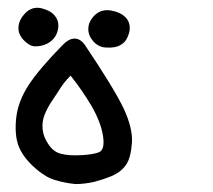

<svg xmlns="http://www.w3.org/2000/svg" viewBox="-20 -295 540 486"><path d="M170.4 170.9Q142.6 168 117.7 160.2Q112.8 158.7 107.7 156.5Q102.5 154.3 97.2 151.1Q91.8 147.9 86.4 144.3Q81.1 140.6 75.4 136Q69.8 131.3 64.5 126.5Q57.1 119.6 51.3 113Q45.4 106.4 40.8 99.9Q36.1 93.3 32.5 86.4Q28.8 79.6 26.4 72.8Q16.6 45.4 21 3.7Q25.4 -38.1 52.7 -80.1Q79.6 -121.1 140.1 -182.6Q145 -187.5 149.4 -190.4Q161.6 -199.2 173.3 -197Q185.1 -194.8 194.3 -182.1Q268.6 -71.3 292.5 -21.5Q316.4 29.3 314 66.9Q312.5 85.4 308.8 99.6Q305.2 113.8 298.3 123Q296.4 125.5 294.7 127.7Q293 129.9 291 131.8Q289.1 133.8 286.9 135.7Q284.7 137.7 282.5 139.4Q280.3 141.1 277.8 142.6Q275.4 144 272.7 145.5Q270 147 267.3 148.4Q264.6 149.9 262.2 150.9Q240.2 159.7 217.8 165.5Q206.5 168 194.8 169.4Q183.1 170.9 170.9 170.9ZM233.4 88.9Q245.6 80.1 240.7 48.8Q235.4 14.6 211.9 -26.4Q189 -65.4 158.7 -103.5Q153.3 -98.1 148.9 -93.3Q144.5 -88.4 141.1 -83.7Q137.7 -79.1 134.3 -74.2Q123 -56.2 111.3 -39.1Q100.1 -22.5 92.8 -4.4Q85.9 13.7 87.9 32.7Q89.8 51.8 103 70.8Q115.7 89.8 134.3 94.2Q153.8 99.6 187.5 97.7Q220.7 95.7 233.4 88.9ZM246.6 -174.8Q238.3 -175.3 230.5 -179.2Q222.7 -183.1 216.3 -190.2Q210 -197.3 206.5 -205.8Q203.1 -214.4 203.6 -223.1Q204.1 -241.7 220.7 -257.3Q237.3 -272.9 262.7 -268.1Q287.1 -263.2 299.3 -249.5Q312 -234.9 307.1 -212.9Q305.2 -206.1 302.5 -200.2Q299.8 -194.3 295.9 -189.7Q292 -185.1 286.6 -182.1Q279.3 -177.2 269.3 -175.5Q259.3 -173.8 246.6 -174.8ZM67.9 -177.7Q53.7 -178.7 39.6 -193.8Q32.7 -201.2 29.3 -209.7Q25.9 -218.3 26.9 -227.5Q28.3 -245.6 43.9 -261.7Q60.5 -278.8 83.5 -274.4Q94.2 -272 103 -267.6Q111.8 -263.2 117.7 -256.3Q130.4 -242.2 127 -221.7Q126 -217.8 125 -214.1Q124 -210.4 122.3 -207Q120.6 -203.6 118.4 -200.7Q116.2 -197.8 113.5 -194.8Q110.8 -191.9 107.4 -189.5Q91.8 -177.7 68.4 -177.7Z"/></svg>

Font: NaikaiFont
Style: SemiBold
Weight: 600
Version: Version 1.89